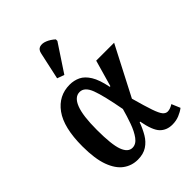

<svg xmlns="http://www.w3.org/2000/svg" viewBox="-232 -926 1053 1053"><g transform="rotate(-45 294.5 -400.0)"><path d="M210 10Q163 10 126 -17Q89 -44 67.5 -102.5Q46 -161 46 -257Q46 -403 98 -474.5Q150 -546 236 -546Q269 -546 297.5 -532.5Q326 -519 348 -483.5Q370 -448 383 -382H388L432 -536H571L423 -250Q445 -170 459 -129.5Q473 -89 485 -75Q497 -61 512 -61Q522 -61 533 -65Q544 -69 555 -76L576 -26Q558 -12 533.5 -2Q509 8 480 8Q436 8 408.5 -20Q381 -48 366 -129H362Q348 -91 329.5 -59.5Q311 -28 282 -9Q253 10 210 10ZM235 -57Q263 -57 284 -85.5Q305 -114 320.5 -157.5Q336 -201 348 -245Q325 -370 304.5 -424.5Q284 -479 246 -479Q207 -479 186.5 -426.5Q166 -374 166 -265Q166 -150 183.5 -103.5Q201 -57 235 -57ZM253 -604 212 -619 246 -775Q251 -802 269.5 -808Q288 -814 312 -804.5Q336 -795 358 -775V-763Z"/></g></svg>

Font: Noto Serif Condensed SemiBold
Style: Regular
Weight: 600
Width: 3
Designer: Monotype Design Team
Foundry: Monotype Imaging Inc.
Version: Version 2.013